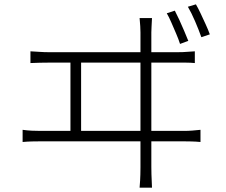

<svg xmlns="http://www.w3.org/2000/svg" viewBox="-20 -835 1040 883"><path d="M784 -786Q793 -769 804.5 -744Q816 -719 827 -693Q838 -667 846 -647L808 -633Q801 -655 790 -680.5Q779 -706 768 -731.5Q757 -757 747 -774ZM881 -815Q891 -798 902.5 -773.5Q914 -749 925.5 -724Q937 -699 945 -677L906 -664Q894 -698 877 -737.5Q860 -777 844 -804ZM679 -752Q678 -731 677 -712.5Q676 -694 676 -686Q676 -680 676 -645.5Q676 -611 676 -558Q676 -505 676 -442.5Q676 -380 676 -317Q676 -254 676 -200Q676 -146 676 -110.5Q676 -75 676 -67Q676 -60 676.5 -33.5Q677 -7 679 28H622Q625 -7 625.5 -32.5Q626 -58 626 -65Q626 -73 626 -109Q626 -145 626 -199Q626 -253 626 -316Q626 -379 626 -442Q626 -505 626 -558.5Q626 -612 626 -646.5Q626 -681 626 -686Q626 -697 625 -714.5Q624 -732 622 -752ZM304 -214V-567H353V-214ZM84 -238Q105 -235 125.5 -234Q146 -233 166 -233H825Q846 -233 864.5 -234.5Q883 -236 902 -238V-182Q882 -184 860 -184.5Q838 -185 825 -185H166Q146 -185 126 -184.5Q106 -184 84 -182ZM120 -599Q141 -598 162 -596.5Q183 -595 203 -595H799Q821 -595 839 -596.5Q857 -598 876 -599V-545Q857 -547 835 -547Q813 -547 799 -547H203Q183 -547 162.5 -546.5Q142 -546 120 -545Z"/></svg>

Font: Noto Sans JP Thin Light
Style: Regular
Weight: 300
Version: Version 2.004-H2;hotconv 1.0.118;makeotfexe 2.5.65603